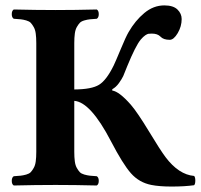

<svg xmlns="http://www.w3.org/2000/svg" viewBox="-20 -682 740 708"><path d="M695.8 1Q660.6 5.9 612.8 5.9Q567.9 5.9 538.1 0Q493.2 -8.8 462.9 -43Q433.1 -76.7 389.2 -161.1Q314 -305.7 253.9 -310.1V-122.1Q253.9 -101.6 255.9 -86.9Q257.8 -72.3 263.4 -62.5Q269 -52.7 274.4 -47.1Q279.8 -41.5 291 -38.3Q302.2 -35.2 311.3 -34.2Q320.3 -33.2 336.9 -32.2Q344.2 -27.8 344.2 -15.1Q344.2 -2.4 336.9 2Q256.8 0 185.1 0Q110.8 0 30.8 2Q23.4 -2.4 23.4 -15.1Q23.4 -27.8 30.8 -32.2Q47.4 -33.2 56.4 -34.2Q65.4 -35.2 76.7 -38.3Q87.9 -41.5 93.3 -47.1Q98.6 -52.7 104.2 -62.5Q109.9 -72.3 111.8 -86.9Q113.8 -101.6 113.8 -122.1V-522.9Q113.8 -543.5 111.8 -558.1Q109.9 -572.8 104.2 -582.5Q98.6 -592.3 93.3 -597.9Q87.9 -603.5 76.7 -606.7Q65.4 -609.9 56.4 -610.8Q47.4 -611.8 30.8 -612.8Q23.4 -617.2 23.4 -629.9Q23.4 -642.6 30.8 -647Q110.8 -645 185.1 -645Q256.8 -645 336.9 -647Q344.2 -642.6 344.2 -629.9Q344.2 -617.2 336.9 -612.8Q320.3 -611.8 311.3 -610.8Q302.2 -609.9 291 -606.7Q279.8 -603.5 274.4 -597.9Q269 -592.3 263.4 -582.5Q257.8 -572.8 255.9 -558.1Q253.9 -543.5 253.9 -522.9V-352.1Q317.9 -352.5 345.2 -369.4Q372.6 -386.2 399.4 -440.9Q406.2 -455.1 425.3 -501Q444.3 -546.9 454.1 -563.5Q478.5 -606 512.2 -634Q545.9 -662.1 585.9 -662.1Q618.7 -662.1 634.3 -647Q649.9 -631.8 649.9 -611.8Q649.9 -584.5 635.3 -559.8Q620.6 -535.2 606 -535.2Q582.5 -535.2 571.8 -546.9Q561 -558.1 540 -558.1Q531.2 -558.1 527.1 -557.4Q522.9 -556.6 515.6 -551.8Q508.3 -546.9 499 -536.1Q480 -513.2 449.2 -438L434.6 -401.9Q429.7 -391.1 418.7 -375.7Q407.7 -360.4 394 -353V-348.1Q419.4 -344.7 462.4 -295.9Q486.8 -267.6 529.1 -197.8Q571.3 -127.9 590.8 -102.1Q639.2 -38.1 695.8 -33.2Q700.2 -28.8 700.2 -16.1Q700.2 -3.4 695.8 1Z"/></svg>

Font: Linux Libertine G
Style: Bold
Weight: 700
Designer: Philipp H. Poll
Foundry: Philipp H. Poll
Version: Version 5.0.3